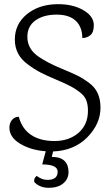

<svg xmlns="http://www.w3.org/2000/svg" viewBox="-20 -710 526 919"><path d="M25 -99Q25 -121 37.5 -136Q50 -151 70 -151Q85 -94 128.5 -64.5Q172 -35 241 -35Q310 -35 355.5 -74Q401 -113 401 -180Q401 -210 392.5 -231Q384 -252 361.5 -269Q339 -286 322 -295Q294 -310 248.5 -329Q203 -348 174 -363Q145 -378 113 -402Q51 -447 51 -520.5Q51 -594 107.5 -641Q164 -688 251 -690Q340 -692 396 -650Q429 -624 429 -589.5Q429 -555 412.5 -541.5Q396 -528 374 -528Q374 -580 343 -610Q312 -640 250.5 -640Q189 -640 150 -612.5Q111 -585 111 -534Q111 -474 167 -437Q211 -408 269 -384Q327 -360 353 -347Q379 -334 408 -312Q461 -273 461 -195Q461 -117 398 -53Q335 11 234 15L228 41Q269 41 288.5 60Q308 79 308 113Q308 147 282.5 168Q257 189 213.5 189Q170 189 144 161Q141 142 156 132Q180 151 207 151Q256 151 256 112Q256 77 182 77L199 14Q128 9 76.5 -22Q25 -53 25 -99Z"/></svg>

Font: Karma Light
Style: Regular
Weight: 300
Designer: Joana Correia
Foundry: Indian Type Foundry
Version: Version 1.202;PS 1.0;hotconv 1.0.78;makeotf.lib2.5.61930; tt